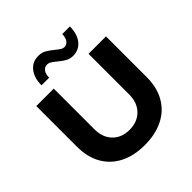

<svg xmlns="http://www.w3.org/2000/svg" viewBox="-231 -1062 1245 1245"><g transform="rotate(-45 391.5 -439.0)"><path d="M391 10Q295 10 223 -25.5Q151 -61 111.5 -129.5Q72 -198 72 -293V-667H232V-294Q232 -219 275.5 -174.5Q319 -130 391 -130Q463 -130 507 -174.5Q551 -219 551 -294V-667H711V-293Q711 -198 671.5 -129.5Q632 -61 559.5 -25.5Q487 10 391 10ZM471 -728Q444 -728 422 -740Q400 -752 374 -774Q352 -792 339 -800Q326 -808 311 -808Q288 -808 274.5 -789Q261 -770 261 -738H191Q191 -806 223.5 -847Q256 -888 311 -888Q342 -888 364 -875.5Q386 -863 416 -839Q435 -823 447 -815.5Q459 -808 472 -808Q494 -808 507.5 -827.5Q521 -847 521 -878H591Q591 -810 558.5 -769Q526 -728 471 -728Z"/></g></svg>

Font: Madhuban Bold
Style: Regular
Weight: 700
Designer: jaikishan Patel
Foundry: MagicType
Version: Version 1.000